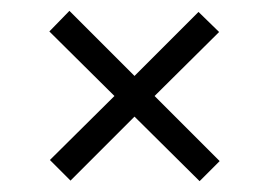

<svg xmlns="http://www.w3.org/2000/svg" viewBox="-20 -512 497 354"><path d="M384 -453 346 -490 228 -372 108 -492 71 -454 191 -335 72 -217 110 -179 228 -297 348 -178 385 -215 265 -335Z"/></svg>

Font: Stint Ultra Condensed
Style: Regular
Weight: 400
Width: 1
Designer: Astigmatic (AOETI)
Foundry: Astigmatic (AOETI)
Version: Version 1.000